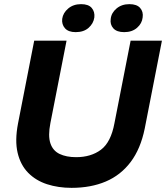

<svg xmlns="http://www.w3.org/2000/svg" viewBox="-20 -896 801 926"><path d="M325 10Q261 10 207 -7.5Q153 -25 116 -62.5Q79 -100 65 -159Q51 -218 67 -301L145 -700H301L223 -302Q211 -241 223 -205Q235 -169 267.5 -153.5Q300 -138 347 -138Q419 -138 467 -174Q515 -210 532 -302L610 -700H761L678 -276Q658 -178 610 -114.5Q562 -51 490 -20.5Q418 10 325 10ZM345 -741Q310 -741 293.5 -759.5Q277 -778 280 -805Q284 -834 309 -855Q334 -876 371 -876Q407 -876 422.5 -857.5Q438 -839 435 -812Q431 -783 407.5 -762Q384 -741 345 -741ZM579 -741Q543 -741 526.5 -759.5Q510 -778 514 -805Q517 -834 542 -855Q567 -876 604 -876Q640 -876 656 -857.5Q672 -839 668 -812Q665 -783 641 -762Q617 -741 579 -741Z"/></svg>

Font: REM SemiBold
Style: Italic
Weight: 600
Italic angle: -11°
Designer: Octavio Pardo
Foundry: Ashler Design
Version: Version 1.005;gftools[0.9.28]